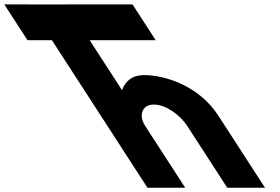

<svg xmlns="http://www.w3.org/2000/svg" viewBox="-526 -880 1313 900"><path d="M-391.5 -859.5H-506L-397.1 -691.5H-282.6L165.2 0H342.2L154.4 -290C121.4 -341 141.6 -390 194.6 -390C251.6 -390 318.4 -341 351.4 -290L539.2 0H716.2L497.3 -338C404.7 -481 243.3 -528 149.3 -528C93.3 -528 61 -499 46.9 -459H44.9L-105.6 -691.5H203.9L95 -859.5H-214.5L-214.1 -859H-391.1Z"/></svg>

Font: Hussar
Style: BdOpOblSeven
Weight: 700
Foundry: Cannot Into Space Fonts
Version: Version 2.00